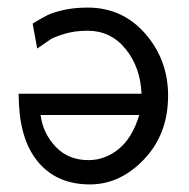

<svg xmlns="http://www.w3.org/2000/svg" viewBox="-20 -475 498 506"><path d="M29 -228H353Q350 -298 311 -346Q272 -394 211 -394Q176 -394 149 -385.5Q122 -377 113.5 -371.5Q105 -366 78 -347L66 -413Q91 -428 105 -435Q119 -442 147 -448.5Q175 -455 211 -455Q303 -455 363 -386Q423 -317 423 -223Q423 -122 360 -55.5Q297 11 217 11Q133 11 84 -44Q35 -99 30 -200ZM87 -172Q93 -124 126.5 -88.5Q160 -53 213 -53Q257 -53 293 -82.5Q329 -112 347 -172Z"/></svg>

Font: CMU Sans Serif
Style: Medium
Weight: 500
Version: Version 0.7.0